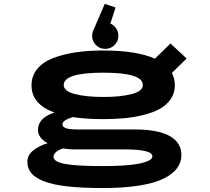

<svg xmlns="http://www.w3.org/2000/svg" viewBox="-20 -774 1090 996"><path d="M594 -588Q594 -560 574.2 -540.2Q554.5 -520.5 526 -520.5Q497.5 -520.5 477.8 -540.2Q458 -560 458 -588Q458 -607 467 -623L523.5 -754L579.5 -735L552.5 -652Q571 -644 582.5 -626.8Q594 -609.5 594 -588ZM516.5 -156Q426 -156 357.5 -166.5Q304 -150.5 304 -129Q304 -115.5 322 -109Q340 -102.5 382.5 -102.5H677.5Q798 -102.5 859.5 -68.8Q921 -35 921 30.5Q921 67.5 899 97.8Q877 128 830.2 151.8Q783.5 175.5 702.8 188.5Q622 201.5 512.5 201.5Q405 201.5 329 192.8Q253 184 207.8 166.2Q162.5 148.5 142.2 124Q122 99.5 122 66Q122 29.5 153.8 5.2Q185.5 -19 227 -31Q177 -59 177 -100Q177 -162.5 262.5 -190Q143.5 -233.5 143.5 -331Q143.5 -380.5 173.5 -416.8Q203.5 -453 257 -473.2Q310.5 -493.5 374.5 -502.8Q438.5 -512 516.5 -512Q689 -512 783.5 -469.5L864.5 -548.5L948 -470.5L871.5 -395.5Q887 -367 887 -331Q887 -291 865.5 -259.8Q844 -228.5 809 -209.2Q774 -190 724.8 -177.8Q675.5 -165.5 625 -160.8Q574.5 -156 516.5 -156ZM516.5 -271Q606.5 -271 663.8 -286.2Q721 -301.5 721 -333Q721 -397 516.5 -397Q310.5 -397 310.5 -333Q310.5 -301.5 368.2 -286.2Q426 -271 516.5 -271ZM257.5 39Q257.5 64.5 315 76Q372.5 87.5 514 87.5Q570.5 87.5 615.2 84.8Q660 82 688.5 77.2Q717 72.5 736 65.8Q755 59 762.8 52Q770.5 45 770.5 37Q770.5 1 626 1H366.5Q334 1 307.5 -4Q286 2.5 271.8 13.8Q257.5 25 257.5 39Z"/></svg>

Font: League Mono Extended SemiBold
Style: Regular
Weight: 600
Width: 9
Designer: Tyler Finck
Foundry: The League of Moveable Type / Tyler Finck
Version: Version 2.210